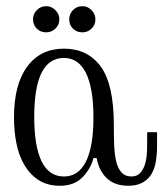

<svg xmlns="http://www.w3.org/2000/svg" viewBox="-20 -576 524 616"><path d="M185.1 -419.9Q261.2 -419.9 303.2 -362.5Q345.2 -305.2 345.2 -174.8Q345.2 -143.1 346.2 -113.5Q347.2 -84 352.1 -61Q356.9 -38.1 368.9 -23.9Q380.9 -9.8 401.9 -9.8Q418.9 -9.8 429 -20.3Q439 -30.8 444.1 -45.9Q449.2 -61 450.7 -78.1Q452.1 -95.2 452.1 -108.9V-151.9H483.9V-109.9Q483.9 -82 480 -58.1Q476.1 -34.2 465.6 -17.1Q455.1 0 437 10Q418.9 20 391.1 20Q349.1 20 323.5 -3.4Q297.9 -26.9 290 -68.8H279.8Q271 -34.2 244.4 -7.1Q217.8 20 172.9 20Q132.8 20 105 2.4Q77.1 -15.1 59.1 -45.2Q41 -75.2 33 -114.5Q24.9 -153.8 24.9 -199.2Q24.9 -305.2 67.4 -362.5Q109.9 -419.9 185.1 -419.9ZM185.1 -390.1Q89.8 -390.1 89.8 -201.2Q89.8 -106.9 113.5 -58.3Q137.2 -9.8 185.1 -9.8Q231.9 -9.8 255.9 -57.9Q279.8 -106 279.8 -199.2Q279.8 -293 255.9 -341.6Q231.9 -390.1 185.1 -390.1ZM127.9 -556.2Q145 -556.2 157.7 -543.5Q170.4 -530.8 170.4 -514.2Q170.4 -496.1 157.7 -484.1Q145 -472.2 127.9 -472.2Q110.4 -472.2 98.1 -484.1Q85.9 -496.1 85.9 -514.2Q85.9 -530.8 98.1 -543.5Q110.4 -556.2 127.9 -556.2ZM244.1 -556.2Q261.2 -556.2 273.7 -543.5Q286.1 -530.8 286.1 -514.2Q286.1 -496.1 273.7 -484.1Q261.2 -472.2 244.1 -472.2Q226.1 -472.2 214.1 -484.1Q202.1 -496.1 202.1 -514.2Q202.1 -530.8 214.1 -543.5Q226.1 -556.2 244.1 -556.2Z"/></svg>

Font: Sevillana
Style: Regular
Weight: 400
Designer: Olga Umpeleva
Foundry: Brownfox
Version: Version 1.001